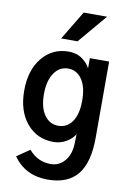

<svg xmlns="http://www.w3.org/2000/svg" viewBox="-112 -906 822 1207"><g transform="rotate(10 299.0 -302.5)"><path d="M164.1 -292Q164.1 -206.1 197.8 -158.2Q231.4 -110.4 287.1 -110.4Q341.8 -110.4 375 -157.2Q408.2 -204.1 408.2 -293Q408.2 -379.9 375 -427.7Q341.8 -475.6 288.1 -475.6Q231.4 -475.6 197.8 -425.8Q164.1 -376 164.1 -292ZM38.1 -291Q38.1 -422.9 103.5 -502Q168.9 -581.1 271.5 -581.1Q323.2 -581.1 358.9 -555.2Q394.5 -529.3 409.2 -498V-563.5H532.2V-78.1Q532.2 81.1 470.2 157.7Q408.2 234.4 279.3 234.4Q137.7 234.4 59.6 125L141.6 68.4Q198.2 134.8 281.2 134.8Q335 134.8 370.1 93.8Q405.3 52.7 408.2 -13.7Q410.2 -52.7 410.2 -78.1Q391.6 -46.9 354.5 -25.9Q317.4 -4.9 275.4 -4.9Q168.9 -4.9 103.5 -83.5Q38.1 -162.1 38.1 -291ZM210 -654.3 321.3 -838.9H470.7L314.5 -654.3Z"/></g></svg>

Font: Gothic A1
Style: Bold
Weight: 700
Version: Version 2.50